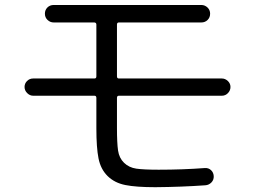

<svg xmlns="http://www.w3.org/2000/svg" viewBox="-20 -740 1040 783"><path d="M115.2 -349.6Q101.6 -349.6 90.8 -360.4Q80.1 -371.1 80.1 -385.3Q80.1 -399.4 90.3 -409.7Q100.6 -419.9 115.2 -419.9H365.2Q373 -419.9 373 -428.7V-639.6Q373 -647.5 365.2 -648.4H199.2Q184.6 -648.4 173.8 -658.7Q163.1 -668.9 163.1 -684.1Q163.1 -699.2 173.3 -709.5Q183.6 -719.7 199.2 -719.7H800.8Q815.4 -719.7 826.2 -709.5Q836.9 -699.2 836.9 -684.1Q836.9 -668.9 826.7 -658.7Q816.4 -648.4 800.8 -648.4H464.8Q457 -648.4 457 -639.6V-428.7Q457 -419.9 464.8 -419.9H884.8Q898.4 -419.9 909.2 -409.7Q919.9 -399.4 919.9 -385.3Q919.9 -371.1 909.7 -360.4Q899.4 -349.6 884.8 -349.6H464.8Q457 -349.6 457 -340.8V-217.8Q457 -157.2 461.4 -126.5Q465.8 -95.7 485.8 -76.2Q505.9 -56.6 536.1 -52.2Q566.4 -47.9 627 -47.9Q724.6 -47.9 815.4 -54.7Q830.1 -55.7 840.3 -46.4Q850.6 -37.1 851.6 -22Q852.5 -6.8 842.3 3.9Q832 14.6 817.4 15.6Q720.7 22.5 613.3 23.4Q535.2 23.4 491.2 14.6Q447.3 5.9 418.9 -22Q390.6 -49.8 381.8 -93.8Q373 -137.7 373 -216.8V-340.8Q373 -349.6 365.2 -349.6Z"/></svg>

Font: Rounded Mgen+ 1mn regular
Style: Regular
Weight: 400
Designer: [Source Han Sans]
Ryoko NISHIZUKA  (kana & ideographs); Paul D. Hunt (Latin, Greek & Cyrillic); Wenlong ZHANG  (bopomofo
Version: Version 1.059.20150602